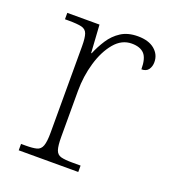

<svg xmlns="http://www.w3.org/2000/svg" viewBox="-106 -625 631 706"><g transform="rotate(20 209.5 -272.0)"><path d="M46 0V-25H64Q92 -25 107 -29Q122 -33 128 -49.5Q134 -66 134 -101V-439Q134 -472 128.5 -487.5Q123 -503 106 -507Q89 -511 56 -511H41V-536H167L174 -427H176Q188 -456 205.5 -483Q223 -510 249.5 -527Q276 -544 315 -544Q357 -544 380.5 -524.5Q404 -505 404 -475Q404 -458 395.5 -446Q387 -434 368 -434Q368 -477 352 -494Q336 -511 303 -511Q264 -511 235.5 -477Q207 -443 191.5 -390Q176 -337 176 -280V-100Q176 -65 181.5 -49Q187 -33 202.5 -29Q218 -25 246 -25H279V0Z"/></g></svg>

Font: Noto Serif Tamil ExtraLight
Style: Regular
Weight: 200
Designer: Indian Type Foundry, Tom Grace, and the Monotype Design Team
Foundry: Monotype Imaging Inc.
Version: Version 2.004; ttfautohint (v1.8.4.7-5d5b)